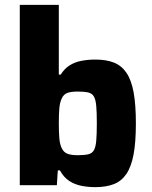

<svg xmlns="http://www.w3.org/2000/svg" viewBox="-20 -763 625 791"><path d="M372.3 8Q344 8 316.2 2.7Q288.5 -2.6 265.5 -17.4Q242.5 -32.3 226.9 -61H218.2L214.2 0H61.5V-743H222.3V-455.6H230.1Q246.5 -481.6 268.4 -494.7Q290.3 -507.9 317 -512.7Q343.6 -517.6 373.2 -517.6Q418.2 -517.6 449.7 -505Q481.2 -492.4 501.2 -462.7Q521.3 -432.9 530.6 -381.9Q539.8 -331 539.8 -254.1Q539.8 -177.3 530.3 -126.5Q520.7 -75.8 500.6 -46.3Q480.5 -16.7 448.6 -4.3Q416.8 8 372.3 8ZM300.1 -123.6Q327.5 -123.6 343.3 -127.3Q359.2 -131 366.6 -143.7Q374.1 -156.4 376.5 -182.9Q378.9 -209.4 378.9 -255Q378.9 -300.6 376.5 -326.8Q374.1 -353.1 366.6 -365.8Q359.2 -378.4 343.3 -382.1Q327.5 -385.8 300.1 -385.8Q273.1 -385.8 257.8 -380.3Q242.5 -374.7 235 -358.6Q226.7 -342.2 224.5 -317.1Q222.3 -292.1 222.3 -255Q222.3 -218.5 224.5 -192.9Q226.7 -167.2 235 -151.3Q242.5 -135.7 257.8 -129.6Q273.1 -123.6 300.1 -123.6Z"/></svg>

Font: Saira Thin
Style: Regular
Weight: 100
Designer: Hector Gatti with collaboration of the Omnibus-Type team
Foundry: Omnibus-Type
Version: Version 1.101